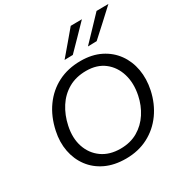

<svg xmlns="http://www.w3.org/2000/svg" viewBox="-217 -1137 1261 1317"><g transform="rotate(-30 413.5 -479.0)"><path d="M402 11Q310.5 11 242.2 -21.5Q174 -54 131.8 -110.8Q89.5 -167.5 75.5 -241Q61.5 -314.5 79 -395.5Q100.5 -497 153.8 -571.2Q207 -645.5 286 -685.8Q365 -726 465.5 -726Q555 -726 622 -692.5Q689 -659 730.8 -601Q772.5 -543 785.8 -468.2Q799 -393.5 781.5 -310.5Q761 -215.5 709 -143Q657 -70.5 579 -29.8Q501 11 402 11ZM403.5 -67Q482.5 -67 541.2 -101.5Q600 -136 637.5 -194Q675 -252 689.5 -322.5Q708 -412 685.8 -486Q663.5 -560 606.8 -604Q550 -648 464.5 -648Q383.5 -648 323.5 -613.5Q263.5 -579 225 -519Q186.5 -459 170.5 -383Q151.5 -294 175.5 -222.5Q199.5 -151 258.5 -109Q317.5 -67 403.5 -67ZM559.5 -786.5Q603.5 -832.5 646.2 -877.2Q689 -922 732.5 -968L827 -969Q777 -922.5 727.8 -877.5Q678.5 -832.5 629.5 -788ZM374.5 -786.5Q413.5 -832.5 451.5 -877.2Q489.5 -922 528 -968L617 -969Q572.5 -922.5 528.5 -877.8Q484.5 -833 440.5 -788Z"/></g></svg>

Font: Commissioner
Style: Italic
Weight: 400
Italic angle: -12°
Designer: Kostas Bartsokas
Foundry: Kostas Bartsokas
Version: Version 1.000; ttfautohint (v1.8.3)